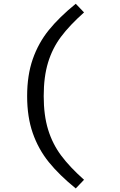

<svg xmlns="http://www.w3.org/2000/svg" viewBox="-20 -882 655 1045"><path d="M437.4 96.4 392.3 143.6Q302.6 70.8 245.6 0.3Q188.7 -70.3 158.2 -157.9Q127.7 -245.6 127.7 -359Q127.7 -472.3 158.2 -560Q188.7 -647.7 245.6 -718.2Q302.6 -788.7 392.3 -861.5L437.4 -814.4Q358.5 -744.1 311.8 -681.5Q265.1 -619 241.5 -541.5Q217.9 -464.1 217.9 -359Q217.9 -254.4 241.8 -176.7Q265.6 -99 312.6 -35.9Q359.5 27.2 437.4 96.4Z"/></svg>

Font: Fira Code Fixed
Style: Regular
Weight: 400
Monospace: yes
Designer: Carrois Corporate, Edenspiekermann AG, Nikita Prokopov
Foundry: Carrois Corporate, Edenspiekermann AG, Nikita Prokopov
Version: Version 5.002